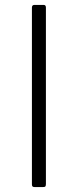

<svg xmlns="http://www.w3.org/2000/svg" viewBox="-20 -762 318 782"><path d="M158 -742Q167 -742 167 -731V-13Q167 -6 165 -3Q163 0 154 0H122Q115 0 112.5 -2.5Q110 -5 110 -11V-731Q110 -742 120 -742Z"/></svg>

Font: Libre Franklin Thin ExtraLight
Style: Regular
Weight: 250
Version: Version 3.000